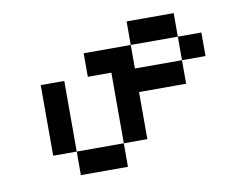

<svg xmlns="http://www.w3.org/2000/svg" viewBox="-52 -439 604 502"><g transform="rotate(-10 250.0 -187.5)"><path d="M500 -250V-312.5H437.5V-250H312.5V-312.5H187.5V-250H250V-62.5H125V0H250V-62.5H312.5Q312.5 -62.5 312.5 -187.5H437.5V-250ZM125 -62.5V-250H62.5V-62.5ZM312.5 -312.5H437.5V-375H312.5Z"/></g></svg>

Font: UnifontExMono
Style: Regular
Weight: 500
Version: Version 15.0.06